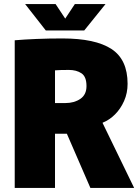

<svg xmlns="http://www.w3.org/2000/svg" viewBox="-20 -919 680 939"><path d="M52 -722Q98 -726 158.5 -728.5Q219 -731 285 -731Q446 -731 525 -679.5Q604 -628 604 -509Q604 -464 587 -425.5Q570 -387 542.5 -359.5Q515 -332 482 -319V-317L636 0H422L307 -265H249V0H52ZM300 -415Q343 -415 373 -435.5Q403 -456 403 -498Q403 -544 378.5 -560.5Q354 -577 317 -577Q294 -577 278 -576.5Q262 -576 249 -575V-415ZM204 -770 103 -899H252L299 -828L346 -899H496L392 -770Z"/></svg>

Font: Murecho Black
Style: Regular
Weight: 900
Designer: Neil Summerour
Foundry: Positype
Version: Version 1.010; ttfautohint (v1.8.3)